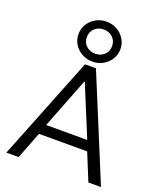

<svg xmlns="http://www.w3.org/2000/svg" viewBox="-177 -1112 1025 1223"><g transform="rotate(20 336.0 -501.0)"><path d="M15.5 0 294 -700H368L657 0H571.5L496.5 -183.5H170L98.5 0ZM193.5 -252H472L329 -599ZM331 -732Q292.5 -732 260.2 -749.8Q228 -767.5 208.5 -798.2Q189 -829 189 -867.5Q189 -905.5 208.5 -936.2Q228 -967 260.2 -984.8Q292.5 -1002.5 331 -1002.5Q370 -1002.5 402 -984.8Q434 -967 453.5 -936.2Q473 -905.5 473 -867.5Q473 -829 453.5 -798.2Q434 -767.5 402 -749.8Q370 -732 331 -732ZM331 -785.5Q368 -785.5 392.2 -808.5Q416.5 -831.5 416.5 -867.5Q416.5 -903 392.2 -926.2Q368 -949.5 331 -949.5Q294.5 -949.5 270 -926.2Q245.5 -903 245.5 -867.5Q245.5 -831.5 270 -808.5Q294.5 -785.5 331 -785.5Z"/></g></svg>

Font: Geologica Cursive ExtraLight
Style: Regular
Weight: 250
Designer: Sindre Bremnes, Frode Helland
Foundry: Monokrom Skriftforlag AS
Version: Version 1.010;gftools[0.9.28]